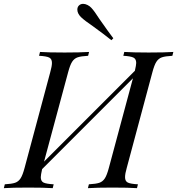

<svg xmlns="http://www.w3.org/2000/svg" viewBox="-55 -978 921 998"><path d="M846 -708 841 -688Q804 -686 786.5 -680Q769 -674 758 -657Q747 -640 737 -602L604 -106Q595 -75 595 -57Q595 -36 609.5 -29Q624 -22 662 -20L657 0Q615 -3 529 -3Q449 -3 402 0L407 -20Q444 -22 461.5 -28Q479 -34 490 -51Q501 -68 511 -106L636 -571L164 -99Q157 -68 157 -57Q157 -36 171.5 -29Q186 -22 224 -20L219 0Q173 -3 92 -3Q7 -3 -35 0L-30 -20Q6 -22 23.5 -28Q41 -34 52 -51Q63 -68 73 -106L206 -602Q215 -634 215 -651Q215 -672 200.5 -679Q186 -686 148 -688L153 -708Q195 -705 281 -705Q362 -705 408 -708L403 -688Q366 -686 348.5 -680Q331 -674 320 -657Q309 -640 299 -602L174 -138L646 -610Q653 -640 653 -651Q653 -672 638 -679Q623 -686 586 -688L591 -708Q638 -705 718 -705Q804 -705 846 -708ZM426 -843Q386 -870 366 -889Q347 -908 347 -928Q347 -940 354 -948Q363 -958 377 -958Q388 -958 400 -952Q412 -946 420 -937Q436 -920 462 -879Q511 -809 534 -779L524 -769Q483 -802 426 -843Z"/></svg>

Font: Playfair Display
Style: Italic
Weight: 400
Italic angle: -14°
Designer: Claus Eggers Sørensen
Foundry: Claus Eggers Sørensen
Version: Version 1.200; ttfautohint (v1.6)